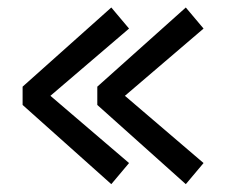

<svg xmlns="http://www.w3.org/2000/svg" viewBox="-20 -605 643 502"><path d="M234.4 -378.4 465.8 -585.4 512.2 -530.3 306.6 -354.5 512.2 -178.7 465.8 -123.5 234.4 -330.6ZM39.1 -378.4 271 -585.4 317.4 -530.3 111.8 -354.5 317.4 -178.7 271 -123.5 39.1 -330.6Z"/></svg>

Font: Coda
Style: Regular
Weight: 400
Designer: vernon adams
Foundry: vernon adams
Version: Version 2.000; ttfautohint (v0.8) -r 50 -G 200 -x